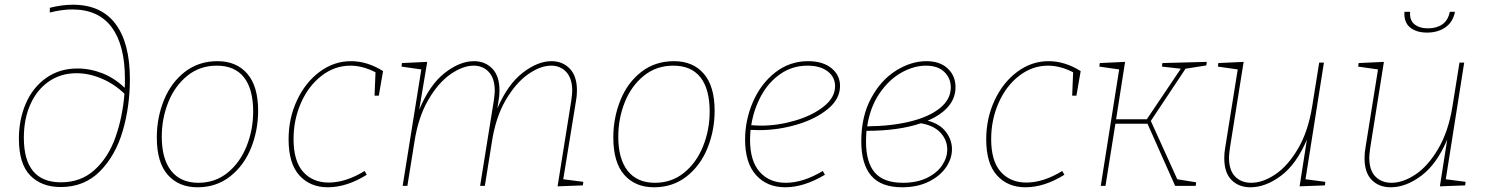

<svg xmlns="http://www.w3.org/2000/svg" viewBox="-20 -787 6299 813"><path d="M530 -452Q530 -336 499.5 -232Q469 -128 403 -61.5Q337 5 237 5Q156 5 108 -44Q60 -93 60 -200Q60 -281 89.5 -349Q119 -417 175.5 -457Q232 -497 308 -497Q362 -497 414 -476.5Q466 -456 508 -415Q509 -427 509 -452Q509 -596 453 -671.5Q397 -747 286 -747Q243 -747 191 -734V-754Q242 -767 289 -767Q408 -767 469 -686Q530 -605 530 -452ZM507 -390Q465 -431 411 -454Q357 -477 304 -477Q238 -477 187.5 -442.5Q137 -408 109 -346Q81 -284 81 -204Q81 -15 238 -15Q323 -15 381 -68Q439 -121 469 -206Q499 -291 507 -390Z M1073 -318Q1073 -235 1043 -160.5Q1013 -86 954.5 -40Q896 6 816 6Q737 6 690.5 -46.5Q644 -99 644 -205Q644 -288 674 -362.5Q704 -437 762.5 -482.5Q821 -528 901 -528Q981 -528 1027 -475Q1073 -422 1073 -318ZM665 -208Q665 -114 705 -63.5Q745 -13 820 -13Q891 -13 943.5 -55.5Q996 -98 1024 -167.5Q1052 -237 1052 -315Q1052 -410 1013 -459.5Q974 -509 898 -509Q826 -509 773 -466Q720 -423 692.5 -354Q665 -285 665 -208Z M1602 -486 1584 -382H1566L1570 -481Q1515 -509 1464 -509Q1397 -509 1341.5 -466Q1286 -423 1254.5 -351.5Q1223 -280 1223 -198Q1223 -105 1263.5 -59.5Q1304 -14 1372 -14Q1444 -14 1524 -63L1533 -47Q1448 6 1368 6Q1293 6 1247.5 -44.5Q1202 -95 1202 -197Q1202 -286 1237.5 -362Q1273 -438 1333.5 -483Q1394 -528 1466 -528Q1535 -528 1602 -486Z M2365 -28 2450 -17 2448 -2 2341 2 2399 -361Q2403 -391 2403 -402Q2403 -455 2378 -482Q2353 -509 2314 -509Q2268 -509 2216 -472.5Q2164 -436 2121.5 -363.5Q2079 -291 2063 -187L2033 0H2013L2071 -361Q2075 -391 2075 -402Q2075 -455 2050 -482Q2025 -509 1986 -509Q1940 -509 1888 -473Q1836 -437 1793.5 -364Q1751 -291 1735 -187L1705 0H1685L1764 -493L1680 -505L1682 -520L1789 -525L1755 -322Q1799 -428 1863 -478Q1927 -528 1987 -528Q2034 -528 2064.5 -496.5Q2095 -465 2095 -404Q2095 -381 2091 -360L2086 -328Q2130 -430 2193.5 -479Q2257 -528 2315 -528Q2362 -528 2392.5 -496.5Q2423 -465 2423 -404Q2423 -381 2419 -360Z M3006 -318Q3006 -235 2976 -160.5Q2946 -86 2887.5 -40Q2829 6 2749 6Q2670 6 2623.5 -46.5Q2577 -99 2577 -205Q2577 -288 2607 -362.5Q2637 -437 2695.5 -482.5Q2754 -528 2834 -528Q2914 -528 2960 -475Q3006 -422 3006 -318ZM2598 -208Q2598 -114 2638 -63.5Q2678 -13 2753 -13Q2824 -13 2876.5 -55.5Q2929 -98 2957 -167.5Q2985 -237 2985 -315Q2985 -410 2946 -459.5Q2907 -509 2831 -509Q2759 -509 2706 -466Q2653 -423 2625.5 -354Q2598 -285 2598 -208Z M3158 -237Q3156 -209 3156 -195Q3156 -105 3197 -59Q3238 -13 3307 -13Q3381 -13 3464 -63L3473 -47Q3384 6 3305 6Q3228 6 3181.5 -45.5Q3135 -97 3135 -196Q3135 -279 3168.5 -356Q3202 -433 3263 -480.5Q3324 -528 3402 -528Q3464 -528 3500.5 -498.5Q3537 -469 3537 -423Q3537 -368 3485.5 -325.5Q3434 -283 3354.5 -259.5Q3275 -236 3195 -236ZM3161 -257Q3187 -255 3203 -255Q3274 -255 3347 -276.5Q3420 -298 3468 -336Q3516 -374 3516 -422Q3516 -461 3484.5 -485Q3453 -509 3399 -509Q3336 -509 3285.5 -474.5Q3235 -440 3203.5 -382.5Q3172 -325 3161 -257Z M4011 -155Q4011 -115 3985.5 -78Q3960 -41 3912 -17.5Q3864 6 3800 6Q3711 6 3669 -43Q3627 -92 3627 -189Q3627 -294 3668.5 -371Q3710 -448 3774 -488Q3838 -528 3903 -528Q3960 -528 3993 -497Q4026 -466 4026 -418Q4026 -372 3995.5 -336Q3965 -300 3908 -276Q3959 -263 3985 -229Q4011 -195 4011 -155ZM3652 -252Q3756 -253 3836 -273Q3916 -293 3961 -330Q4006 -367 4006 -417Q4006 -456 3978.5 -482.5Q3951 -509 3901 -509Q3849 -509 3796 -479Q3743 -449 3703.5 -390.5Q3664 -332 3652 -252ZM3991 -154Q3991 -194 3962.5 -225Q3934 -256 3879 -265Q3785 -233 3649 -233Q3647 -205 3647 -188Q3647 -99 3684.5 -56Q3722 -13 3803 -13Q3862 -13 3904.5 -33.5Q3947 -54 3969 -86.5Q3991 -119 3991 -154Z M4556 -486 4538 -382H4520L4524 -481Q4469 -509 4418 -509Q4351 -509 4295.5 -466Q4240 -423 4208.5 -351.5Q4177 -280 4177 -198Q4177 -105 4217.5 -59.5Q4258 -14 4326 -14Q4398 -14 4478 -63L4487 -47Q4402 6 4322 6Q4247 6 4201.5 -44.5Q4156 -95 4156 -197Q4156 -286 4191.5 -362Q4227 -438 4287.5 -483Q4348 -528 4420 -528Q4489 -528 4556 -486Z M5088 -510 5000 -496 4853 -275 4965 -28 5045 -15 5043 0H4956L4839 -263H4703L4661 0H4641L4719 -493L4635 -505L4637 -520L4744 -525L4706 -282H4836L4980 -496L4900 -505L4902 -520L5090 -525Z M5508 -28 5592 -17 5590 -2 5483 2 5514 -196Q5470 -92 5404.5 -43Q5339 6 5275 6Q5225 6 5194.5 -25Q5164 -56 5164 -117Q5164 -141 5168 -162L5221 -493L5137 -505L5139 -520L5246 -525L5188 -161Q5184 -131 5184 -120Q5184 -66 5210 -39.5Q5236 -13 5278 -13Q5327 -13 5380 -48.5Q5433 -84 5476 -157Q5519 -230 5536 -335L5566 -522H5586Z M6102 -28 6186 -17 6184 -2 6077 2 6108 -196Q6064 -92 5998.5 -43Q5933 6 5869 6Q5819 6 5788.5 -25Q5758 -56 5758 -117Q5758 -141 5762 -162L5815 -493L5731 -505L5733 -520L5840 -525L5782 -161Q5778 -131 5778 -120Q5778 -66 5804 -39.5Q5830 -13 5872 -13Q5921 -13 5974 -48.5Q6027 -84 6070 -157Q6113 -230 6130 -335L6160 -522H6180ZM5927 -737H5951Q5948 -702 5969 -684.5Q5990 -667 6027 -667Q6063 -667 6087.5 -684Q6112 -701 6119 -737H6141Q6132 -693 6100 -671Q6068 -649 6023 -649Q5977 -649 5950.5 -671Q5924 -693 5927 -737Z"/></svg>

Font: Bitter Pro Thin
Style: Italic
Weight: 250
Italic angle: -9°
Designer: Sol Matas, and Bitter project Authors
Foundry: Sol Matas
Version: Version 1.010